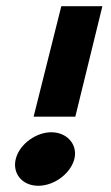

<svg xmlns="http://www.w3.org/2000/svg" viewBox="-20 -597 357 617"><path d="M32 -91C17 -43 49 0 103 0C157 0 211 -43 220 -91C228 -136 193 -172 145 -172C97 -172 46 -136 32 -91ZM88 -222H222L309 -577H177Z"/></svg>

Font: Hussar Milosc
Style: Bold
Weight: 700
Foundry: Cannot Into Space Fonts
Version: Version 1.02